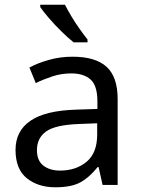

<svg xmlns="http://www.w3.org/2000/svg" viewBox="-20 -786 601 816"><path d="M288 -545Q386 -545 433 -502Q480 -459 480 -365V0H416L399 -76H395Q360 -32 321.5 -11Q283 10 215 10Q142 10 94 -28.5Q46 -67 46 -149Q46 -229 109 -272.5Q172 -316 303 -320L394 -323V-355Q394 -422 365 -448Q336 -474 283 -474Q241 -474 203 -461.5Q165 -449 132 -433L105 -499Q140 -518 188 -531.5Q236 -545 288 -545ZM314 -259Q214 -255 175.5 -227Q137 -199 137 -148Q137 -103 164.5 -82Q192 -61 235 -61Q303 -61 348 -98.5Q393 -136 393 -214V-262ZM256 -766Q267 -744 283.5 -716.5Q300 -689 318.5 -663Q337 -637 352 -618V-606H293Q270 -624 241 -652.5Q212 -681 187.5 -709.5Q163 -738 151 -756V-766Z"/></svg>

Font: Noto Sans Carian
Style: Regular
Weight: 400
Designer: Monotype Design Team
Foundry: Monotype Imaging Inc.
Version: Version 2.002; ttfautohint (v1.8.4.7-5d5b)